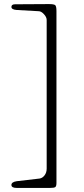

<svg xmlns="http://www.w3.org/2000/svg" viewBox="-20 -722 413 942"><path d="M54 -701 219 -702Q244 -702 250.5 -697Q257 -692 257 -668V175Q257 192 251 196Q245 200 226 200H62Q36 200 36 185.5Q36 171 62 167L174 154Q188 152 198.5 138.5Q209 125 209 105V-624Q209 -638 195.5 -652.5Q182 -667 170 -667L62 -673Q36 -675 36 -688Q36 -701 54 -701Z"/></svg>

Font: EB Garamond
Style: Regular
Weight: 400
Version: Version 0.012